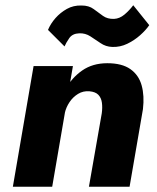

<svg xmlns="http://www.w3.org/2000/svg" viewBox="-20 -712 597 732"><path d="M258 -460H108L29 0H179ZM368 -280 319 0H474L525 -296Q531 -347 520 -386.5Q509 -426 477 -448.5Q445 -471 389 -471Q333 -471 293 -443Q253 -415 229 -370.5Q205 -326 196 -275L227 -281Q232 -303 245 -322.5Q258 -342 277.5 -354Q297 -366 321 -364Q344 -362 355 -350.5Q366 -339 368.5 -320.5Q371 -302 368 -280ZM163 -598 226 -535Q232 -549 244 -566.5Q256 -584 282 -585Q305 -586 324.5 -573.5Q344 -561 363.5 -547.5Q383 -534 408 -533Q438 -532 465 -545Q492 -558 514 -577.5Q536 -597 549 -616L488 -692Q473 -672 454.5 -656.5Q436 -641 415 -640Q390 -639 372.5 -651.5Q355 -664 337 -677.5Q319 -691 291 -691Q260 -692 235 -678Q210 -664 191.5 -643Q173 -622 163 -598Z"/></svg>

Font: Jost
Style: Bold Italic
Weight: 700
Italic angle: -5°
Version: Version 3.710